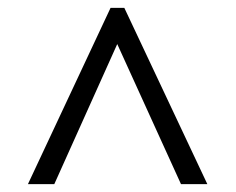

<svg xmlns="http://www.w3.org/2000/svg" viewBox="-20 -734 599 488"><path d="M51 -266 261 -714H296L507 -266H440L278 -622L118 -266Z"/></svg>

Font: Noto Serif Toto
Style: Regular
Weight: 400
Designer: Monotype Design Team
Foundry: Monotype Imaging Inc.
Version: Version 2.001